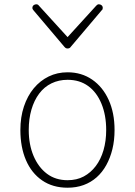

<svg xmlns="http://www.w3.org/2000/svg" viewBox="-20 -856 629 895"><path d="M295 19Q226 19 176.5 -15Q127 -49 101 -109.5Q75 -170 75 -250Q75 -310 91.5 -359.5Q108 -409 137.5 -444.5Q167 -480 207 -499.5Q247 -519 295 -519Q360 -519 409.5 -485Q459 -451 486.5 -390.5Q514 -330 514 -250Q514 -202 504 -161Q494 -120 475.5 -86.5Q457 -53 430.5 -29.5Q404 -6 370 6.5Q336 19 295 19ZM295 -16Q338 -16 370.5 -33.5Q403 -51 426.5 -82Q450 -113 462.5 -156Q475 -199 475 -250Q475 -319 453 -372.5Q431 -426 391 -455Q351 -484 295 -484Q254 -484 220 -467.5Q186 -451 162.5 -419.5Q139 -388 126.5 -345Q114 -302 114 -250Q114 -182 136.5 -129Q159 -76 199 -46Q239 -16 295 -16ZM441 -836Q448 -836 453.5 -831.5Q459 -827 459 -819Q459 -816 458 -813Q457 -810 454 -808L311 -639Q307 -633 303 -631.5Q299 -630 295 -630Q291 -630 287.5 -631.5Q284 -633 279 -639L136 -808Q134 -810 132.5 -813Q131 -816 131 -819Q131 -827 136.5 -831.5Q142 -836 149 -836Q153 -836 156 -834.5Q159 -833 161 -830L295 -683L429 -830Q432 -833 434.5 -834.5Q437 -836 441 -836Z"/></svg>

Font: Playwrite NG Modern Thin
Style: Regular
Weight: 250
Designer: Veronika Burian, José Scaglione
Foundry: TypeTogether
Version: Version 1.002